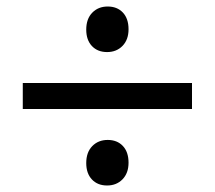

<svg xmlns="http://www.w3.org/2000/svg" viewBox="-20 -560 660 590"><path d="M309 10Q280 10 262.5 -8.5Q245 -27 245 -59Q245 -92 263.5 -111Q282 -130 311 -130Q340 -130 357.5 -111.5Q375 -93 375 -60Q375 -28 356.5 -9Q338 10 309 10ZM309 -400Q280 -400 262.5 -418.5Q245 -437 245 -469Q245 -502 263.5 -521Q282 -540 311 -540Q340 -540 357.5 -521.5Q375 -503 375 -470Q375 -438 356.5 -419Q338 -400 309 -400ZM50 -225V-305H570V-225Z"/></svg>

Font: Bitter
Style: Regular
Weight: 400
Designer: Sol Matas
Foundry: Sol Matas
Version: Version 1.001